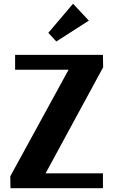

<svg xmlns="http://www.w3.org/2000/svg" viewBox="-20 -988 600 1008"><path d="M35 0 33.9 -62.3 363.4 -664.6 387.1 -621.9H59.3V-700H520.4L521.5 -634.7L196.2 -35.4L172.4 -78.1H520.4V0ZM275.7 -770.2 233.6 -815.7 363.4 -968.4 446.5 -879.8Z"/></svg>

Font: Sutasoma
Style: Regular
Weight: 400
Designer: Izhar Fathurrohim, Akbar Rohmanto, Arusyal Khofiqoini
Foundry: Kiwari Kolektiv
Version: Version 1.102